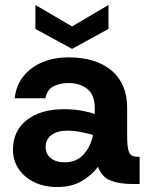

<svg xmlns="http://www.w3.org/2000/svg" viewBox="-20 -738 595 770"><path d="M211 12Q155 12 115 -8.5Q75 -29 53.5 -62.5Q32 -96 32 -137Q32 -214 88 -257Q144 -300 235 -300Q278 -300 309 -294Q340 -288 360 -281V-305Q360 -357 330.5 -381Q301 -405 254 -405Q221 -405 195 -392Q169 -379 162 -344H39Q45 -397 75 -433.5Q105 -470 151.5 -489Q198 -508 254 -508Q365 -508 427.5 -455Q490 -402 490 -305V-193Q490 -155 494.5 -137Q499 -119 509 -114Q519 -109 536 -109H540V0H512Q459 0 423.5 -14Q388 -28 373 -69Q347 -34 306.5 -11Q266 12 211 12ZM240 -87Q287 -87 315.5 -119Q344 -151 353 -197Q332 -203 304.5 -208.5Q277 -214 249 -214Q210 -214 186.5 -196.5Q163 -179 163 -148Q163 -121 183.5 -104Q204 -87 240 -87ZM269 -542 122 -622V-718L269 -632L415 -718V-622Z"/></svg>

Font: HostGroteskBold
Style: Bold
Weight: 700
Designer: Doukan Karapınar based on Poppins by Indian Type Foundry, Jonny Pinhorn
Foundry: Element Type
Version: Version 1.001; ttfautohint (v1.8.4.7-5d5b)